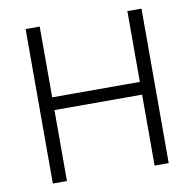

<svg xmlns="http://www.w3.org/2000/svg" viewBox="-81 -809 899 890"><g transform="rotate(-10 369.0 -363.5)"><path d="M96.7 0V-727.1H163.1V-394H575.7V-727.1H642.1V0H575.7V-334H163.1V0Z"/></g></svg>

Font: Interop Light
Style: Regular
Weight: 300
Designer: Rasmus Andersson, Google, Jang Haemin
Foundry: jhaemin
Version: Version 1.007